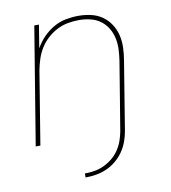

<svg xmlns="http://www.w3.org/2000/svg" viewBox="-80 -608 761 852"><g transform="rotate(-10 300.0 -182.0)"><path d="M237 174V156Q258 156 280 152.5Q302 149 322.5 139.5Q343 130 361 115.5Q379 101 392 82Q405 63 412.5 42Q420 21 424 0Q437 -77 449.5 -154.5Q462 -232 475 -310Q479 -336 480 -362Q481 -388 475.5 -412.5Q470 -437 457 -458Q444 -479 424.5 -493Q405 -507 380 -513Q355 -519 329 -519Q305 -519 279.5 -514.5Q254 -510 230.5 -498Q207 -486 187 -468Q167 -450 153 -427.5Q139 -405 131 -380.5Q123 -356 118 -331L64 0H43L130 -530H151L134 -426Q149 -453 170.5 -475Q192 -497 218 -512Q244 -527 273 -532.5Q302 -538 330 -538Q359 -538 387 -531.5Q415 -525 437 -509.5Q459 -494 474 -471Q489 -448 495.5 -421Q502 -394 501 -365Q500 -336 495 -307L445 0Q441 24 432.5 47.5Q424 71 409.5 92Q395 113 375 129.5Q355 146 332 156Q309 166 285 170Q261 174 237 174Z"/></g></svg>

Font: Iosevka Curly ThExObl
Style: Regular
Weight: 100
Width: 7
Italic angle: -9°
Monospace: yes
Designer: Belleve Invis
Foundry: Belleve Invis
Version: Version 11.1.0; ttfautohint (v1.8.3)